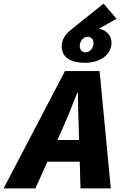

<svg xmlns="http://www.w3.org/2000/svg" viewBox="-86 -1044 668 1064"><path d="M266 -344C294 -406 316 -466 342 -530H346C346 -464 348 -406 350 -344L352 -268H232ZM-66 0H110L177 -148H356L360 0H528L466 -650H274ZM386 -696C472 -696 532 -744 532 -806C532 -845 507 -876 463 -885L560 -940L488 -1024L306 -878C276 -854 256 -824 256 -788C256 -722 310 -696 386 -696ZM388 -754C368 -754 356 -768 356 -790C356 -816 376 -840 400 -840C420 -840 432 -826 432 -804C432 -778 412 -754 388 -754Z"/></svg>

Font: Source Sans Pro Black
Style: Italic
Weight: 900
Italic angle: -11°
Designer: Paul D. Hunt
Foundry: Adobe Systems Incorporated
Version: Version 3.006;hotconv 1.0.111;makeotfexe 2.5.65597